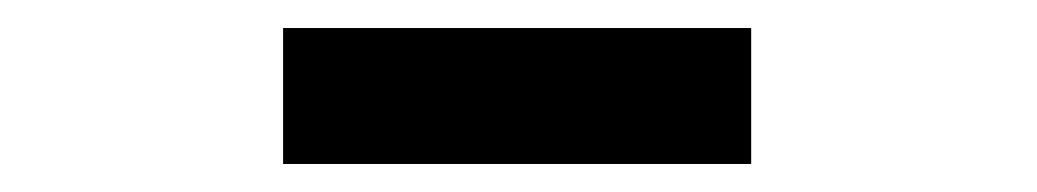

<svg xmlns="http://www.w3.org/2000/svg" viewBox="-20 -810 740 137"><path d="M182 -790V-693H516V-790Z"/></svg>

Font: Kawkab Mono
Style: Bold
Weight: 700
Monospace: yes
Designer: Abdullah Arif
Foundry: Abdullah Arif
Version: Version 1.000;PS 000.500;hotconv 1.0.88;makeotf.lib2.5.64775